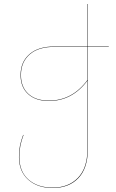

<svg xmlns="http://www.w3.org/2000/svg" viewBox="-20 -750 580 962"><path d="M525 -515H420V-2Q420 93 372.5 142.5Q325 192 244 192Q168 192 121.5 150.5Q75 109 75 37Q75 5 80 -20Q85 -45 96 -74H98Q87 -45 82 -19.5Q77 6 77 37Q77 109 122.5 149.5Q168 190 244 190Q323 190 370.5 141Q418 92 418 -2V-346Q342 -244 225 -244Q159 -244 121 -278.5Q83 -313 83 -374Q83 -440 128 -479Q173 -518 255 -517H418V-730H420V-517H525ZM418 -515H255Q173 -516 129 -477.5Q85 -439 85 -374Q85 -314 122 -280Q159 -246 225 -246Q342 -246 418 -349Z"/></svg>

Font: FiraGO Two
Style: Regular
Weight: 100
Designer: bBox Type
Foundry: bBox Type GmbH
Version: Version 1.001